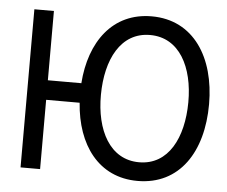

<svg xmlns="http://www.w3.org/2000/svg" viewBox="-53 -795 1032 871"><g transform="rotate(5 463.5 -359.0)"><path d="M70 0H159V-315.5H311.5C325 -125.5 425.5 15 603.5 15C795 15 897 -143 897 -360C897 -572 795 -734.5 603.5 -734.5C425.5 -734.5 325 -594.5 311.5 -404.5H159V-720H70ZM404.5 -360C405.5 -521 470 -649.5 603.5 -649.5C737 -649.5 803.5 -521 802.5 -360C801.5 -199 737 -70 603.5 -70C470 -70 403.5 -199 404.5 -360Z"/></g></svg>

Font: Eudonet Medium
Style: Regular
Weight: 500
Designer: Mikhail Sharanda
Foundry: Mikhail Sharanda
Version: Version 4.503;Glyphs 3.1.2 (3151)